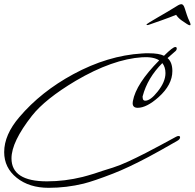

<svg xmlns="http://www.w3.org/2000/svg" viewBox="-25 -806 932 919"><path d="M208 93Q115 93 55 45Q-5 -3 -5 -78Q-5 -161 68 -246Q171 -367 326 -451Q491 -540 654 -550Q663 -551 671.5 -551Q680 -551 687 -551Q736 -551 760 -539Q802 -581 814 -581Q821 -581 821 -574Q821 -565 811 -558L777 -528Q800 -508 800 -466Q800 -400 734 -341Q677 -290 634 -290Q610 -290 610 -312Q610 -318 611 -322Q626 -405 737 -517Q710 -535 656 -532Q514 -523 337 -419Q191 -332 128 -252Q30 -127 30 -48Q30 62 200 62Q285 62 370 41Q380 39 394 34.5Q408 30 426 25Q444 19 466.5 11.5Q489 4 516 -4Q550 -15 589 -33Q628 -51 673 -74Q709 -93 745 -112Q781 -131 817 -151Q824 -155 829 -155Q837 -155 837 -149Q837 -139 822 -131Q778 -106 744.5 -87Q711 -68 686 -55Q637 -29 594.5 -9Q552 11 516 25Q423 61 375 73Q293 93 208 93ZM670 -324Q695 -324 729 -367Q767 -414 767 -456Q767 -485 752 -504Q681 -433 658 -346Q658 -345 657.5 -343Q657 -341 658 -339Q658 -324 670 -324ZM679 -686Q676 -686 676 -688Q676 -690 691 -699.5Q706 -709 728 -721.5Q750 -734 771 -746.5Q792 -759 805 -767Q819 -776 828 -781Q837 -786 843 -786Q853 -786 859 -767Q864 -751 869.5 -734.5Q875 -718 881 -706Q887 -694 887 -689Q887 -685 884 -685Q879 -685 870 -691Q860 -697 844 -708.5Q828 -720 818 -735Q786 -722 750.5 -709.5Q715 -697 692 -689Q685 -686 679 -686Z"/></svg>

Font: Whisper
Style: Regular
Weight: 400
Designer: Robert E. Leuschke
Foundry: Robert E. Leuschke
Version: Version 1.010; ttfautohint (v1.8.4.7-5d5b)